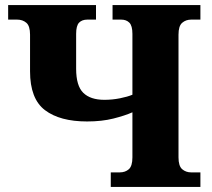

<svg xmlns="http://www.w3.org/2000/svg" viewBox="-20 -734 833 754"><path d="M415 0V-57H450Q472 -57 486 -69.5Q500 -82 500 -116V-293Q471 -280 425.5 -268.5Q380 -257 322 -257Q215 -257 156.5 -301.5Q98 -346 98 -454V-598Q98 -632 83.5 -644.5Q69 -657 47 -657H12V-714H357V-657H323Q302 -657 290.5 -645Q279 -633 279 -601V-464Q279 -397 307 -369.5Q335 -342 390 -342Q421 -342 451 -348Q481 -354 500 -362V-601Q500 -633 488 -645Q476 -657 456 -657H422V-714H767V-657H731Q710 -657 695.5 -644.5Q681 -632 681 -598V-116Q681 -82 695.5 -69.5Q710 -57 731 -57H767V0Z"/></svg>

Font: Noto Serif ExtraBold
Style: Regular
Weight: 800
Designer: Monotype Design Team
Foundry: Monotype Imaging Inc.
Version: Version 2.014